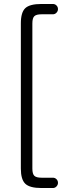

<svg xmlns="http://www.w3.org/2000/svg" viewBox="-20 -801 357 967"><path d="M189 146Q130 146 107.5 124.5Q85 103 85 48V-683Q85 -739 107.5 -760Q130 -781 189 -781H246Q257 -781 264.5 -773.5Q272 -766 272 -755Q272 -745 264.5 -737Q257 -729 246 -729H189Q163 -729 153 -719.5Q143 -710 143 -683V48Q143 75 153 84.5Q163 94 189 94H246Q257 94 264.5 101.5Q272 109 272 120Q272 130 264.5 138Q257 146 246 146Z"/></svg>

Font: Zen Maru Gothic
Style: Regular
Weight: 400
Designer: Yoshimichi Ohira
Foundry: Positype
Version: Version 1.002